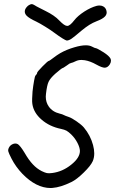

<svg xmlns="http://www.w3.org/2000/svg" viewBox="-20 -922 585 942"><path d="M248.5 -759.8Q228.5 -774.9 202.1 -791Q175.3 -807.6 158.2 -815.9Q122.1 -832.5 109.9 -845.7Q101.6 -855 101.6 -865.2Q101.6 -870.1 103.5 -875.5Q105.5 -880.9 110.8 -887.2Q116.2 -893.6 122.1 -897Q131.8 -902.3 136.2 -901.9Q140.6 -901.9 150.4 -896Q155.8 -892.1 172.4 -883.8Q188.5 -875.5 205.1 -867.2Q225.1 -857.4 242.2 -845.7Q259.3 -834 271.5 -820.8Q296.4 -794.9 309.6 -794.9Q309.6 -794.9 310.1 -794.9Q323.2 -794.9 344.2 -822.3Q361.3 -844.2 393.6 -865.2Q425.8 -885.7 453.6 -893.1Q460.9 -895 467.8 -895Q477.5 -895 485.4 -891.1Q499 -884.3 502.4 -868.7Q506.3 -853 495.1 -841.3Q483.9 -829.1 454.1 -817.9Q436 -811 418 -799.8Q400.4 -788.6 380.9 -772.5Q344.2 -741.2 330.6 -731.9Q317.4 -723.1 307.6 -723.1Q302.7 -723.6 286.1 -733.9Q269 -744.6 248.5 -759.8ZM158.2 -17.1Q123.5 -34.7 90.3 -68.8Q57.1 -103.5 36.6 -143.6Q23.4 -169.4 21 -178.2Q20 -181.6 20 -185.1Q20.5 -190.4 22.9 -195.8Q28.8 -209 42 -214.8Q54.7 -220.7 66.4 -215.3Q71.3 -213.4 81.5 -200.7Q91.3 -188 100.6 -172.4Q121.1 -136.7 141.1 -115.7Q160.6 -94.7 184.6 -82.5Q200.7 -74.7 210 -72.8Q219.7 -70.8 236.3 -73.2Q286.6 -79.6 329.1 -113.8Q372.1 -147.9 372.1 -181.6Q371.6 -198.7 359.9 -221.2Q348.1 -244.1 329.6 -262.2Q316.4 -274.9 306.2 -280.8Q295.9 -286.1 279.3 -289.6Q222.7 -301.3 184.1 -335Q145 -368.7 138.7 -412.1Q137.2 -421.4 137.7 -438Q138.2 -454.6 139.6 -472.7Q142.6 -500.5 147 -524.9Q150.9 -549.3 155.3 -552.7Q158.2 -555.2 160.2 -558.6Q162.1 -562 162.1 -564.5Q162.1 -569.3 189 -596.7Q215.3 -623.5 220.2 -623.5Q221.7 -623.5 228.5 -628.4Q235.4 -632.8 243.2 -639.2Q258.3 -650.9 275.4 -661.1Q306.2 -678.7 344.7 -689.9Q377.9 -699.7 400.9 -699.7Q419.4 -699.7 431.2 -693.4Q437.5 -689.9 443.4 -687.5Q449.7 -685.1 452.1 -685.1Q454.1 -685.1 464.8 -679.2Q476.1 -673.3 488.8 -665Q515.1 -647.9 522 -634.8Q524.4 -629.4 524.4 -624Q524.4 -615.2 518.6 -606Q508.3 -590.3 494.1 -589.8Q480.5 -589.8 453.1 -605Q422.9 -622.1 396 -626.5Q387.2 -627.9 379.9 -627.9Q363.8 -627.9 351.1 -621.6Q344.2 -618.2 337.9 -615.7Q331.5 -613.3 329.6 -613.3Q327.6 -613.3 320.8 -609.9Q314.5 -606 307.6 -600.6Q300.8 -595.2 294.4 -591.8Q288.6 -587.9 286.6 -587.9Q285.2 -587.9 274.4 -579.6Q264.2 -571.3 251 -560.1Q226.1 -537.6 218.3 -520.5Q210.4 -503.9 205.6 -461.4Q204.6 -454.6 204.6 -447.8Q204.6 -420.4 219.2 -399.4Q237.8 -373 272.5 -364.7Q278.3 -363.3 284.7 -361.3Q290.5 -359.4 292.5 -357.9Q294.9 -356.4 302.2 -353.5Q310.1 -350.6 318.4 -347.7Q332.5 -342.8 356.4 -326.2Q380.4 -309.6 391.6 -296.4Q423.8 -257.8 436.5 -210.4Q442.4 -188 442.4 -169.4Q442.4 -148.4 435.1 -131.3Q424.8 -108.4 390.6 -75.2Q356.4 -41.5 330.1 -28.8Q277.3 -2.9 237.3 0Q232.9 0.5 228.5 0.5Q192.9 0.5 158.2 -17.1Z"/></svg>

Font: Casuwalt
Style: Regular
Weight: 400
Designer: Walter E Stewart
Version: 0.1